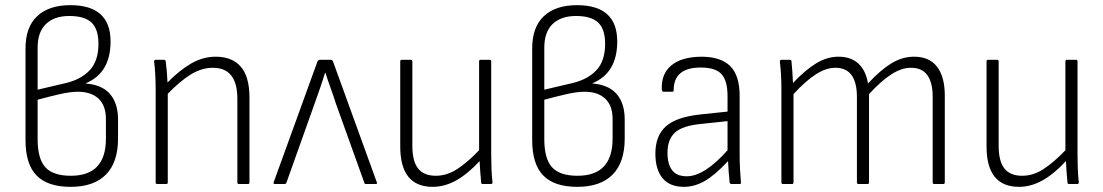

<svg xmlns="http://www.w3.org/2000/svg" viewBox="-20 -714 4281 745"><path d="M254 11Q165 11 122 -33Q79 -77 79 -170V-526Q79 -609 124.5 -651.5Q170 -694 253 -694Q409 -694 409 -553Q409 -431 313 -391V-390Q376 -385 407 -349Q438 -313 438 -250V-176Q438 -84 391 -36.5Q344 11 254 11ZM126 -366 237 -392Q297 -407 329.5 -443Q362 -479 362 -544Q362 -601 335 -626.5Q308 -652 249 -652Q191 -652 158.5 -621Q126 -590 126 -529ZM255 -32Q391 -32 391 -176V-252Q391 -304 362.5 -331Q334 -358 282 -358Q252 -358 209 -348Q166 -338 126 -327V-174Q126 -98 156 -65Q186 -32 255 -32Z M590 0Q584 0 584 -6V-367Q584 -394 582.5 -423.5Q581 -453 578 -475Q578 -482 584 -482H617Q622 -482 623 -476Q628 -440 630 -394Q677 -442 722.5 -468Q768 -494 817 -494Q881 -494 914.5 -455Q948 -416 948 -335V-6Q948 0 942 0H907Q901 0 901 -6V-331Q901 -451 806 -451Q762 -451 719.5 -424.5Q677 -398 631 -350V-6Q631 0 625 0Z M1047 0Q1039 0 1042 -7L1212 -476Q1215 -482 1222 -482H1262Q1269 -482 1272 -476L1442 -7Q1445 0 1438 0H1400Q1395 0 1394 -4L1283 -313Q1274 -342 1263 -372Q1252 -402 1243 -431H1241Q1232 -401 1221.5 -371Q1211 -341 1200 -310L1091 -4Q1089 0 1084 0Z M1659 11Q1533 11 1533 -146V-476Q1533 -482 1539 -482H1574Q1580 -482 1580 -476V-149Q1580 -88 1602.5 -60Q1625 -32 1671 -32Q1714 -32 1754 -58Q1794 -84 1839 -131V-476Q1839 -482 1845 -482H1880Q1886 -482 1886 -476V-115Q1886 -87 1887 -60Q1888 -33 1891 -6Q1891 0 1884 0H1853Q1847 0 1847 -6Q1845 -26 1843.5 -47Q1842 -68 1841 -89Q1796 -40 1751 -14.5Q1706 11 1659 11Z M2220 11Q2131 11 2088 -33Q2045 -77 2045 -170V-526Q2045 -609 2090.5 -651.5Q2136 -694 2219 -694Q2375 -694 2375 -553Q2375 -431 2279 -391V-390Q2342 -385 2373 -349Q2404 -313 2404 -250V-176Q2404 -84 2357 -36.5Q2310 11 2220 11ZM2092 -366 2203 -392Q2263 -407 2295.5 -443Q2328 -479 2328 -544Q2328 -601 2301 -626.5Q2274 -652 2215 -652Q2157 -652 2124.5 -621Q2092 -590 2092 -529ZM2221 -32Q2357 -32 2357 -176V-252Q2357 -304 2328.5 -331Q2300 -358 2248 -358Q2218 -358 2175 -348Q2132 -338 2092 -327V-174Q2092 -98 2122 -65Q2152 -32 2221 -32Z M2634 11Q2579 11 2551 -22.5Q2523 -56 2523 -118Q2523 -187 2563.5 -223.5Q2604 -260 2698 -270L2803 -281V-341Q2803 -401 2779.5 -426.5Q2756 -452 2699 -452Q2594 -452 2594 -364Q2594 -358 2589 -358H2554Q2549 -358 2548 -367Q2545 -426 2584 -459.5Q2623 -493 2701 -494Q2777 -494 2813.5 -457.5Q2850 -421 2850 -342V-115Q2850 -83 2851.5 -56.5Q2853 -30 2855 -6Q2856 0 2850 0H2818Q2812 0 2811 -7Q2809 -24 2807.5 -46Q2806 -68 2805 -89Q2755 -35 2715 -12Q2675 11 2634 11ZM2570 -121Q2570 -77 2588 -53.5Q2606 -30 2645 -30Q2713 -30 2803 -131V-244L2699 -233Q2628 -226 2599 -199.5Q2570 -173 2570 -121Z M3018 0Q3012 0 3012 -6V-367Q3012 -396 3010.5 -423.5Q3009 -451 3006 -475Q3006 -482 3013 -482H3045Q3050 -482 3051 -477Q3053 -457 3054.5 -436Q3056 -415 3057 -392Q3104 -442 3146.5 -468Q3189 -494 3234 -494Q3282 -494 3311 -467Q3340 -440 3348 -390Q3396 -442 3438.5 -468Q3481 -494 3527 -494Q3586 -494 3616 -455Q3646 -416 3646 -343V-6Q3646 0 3640 0H3605Q3599 0 3599 -6V-339Q3599 -393 3578.5 -422Q3558 -451 3515 -451Q3478 -451 3438.5 -425.5Q3399 -400 3352 -349V-6Q3352 0 3346 0H3311Q3305 0 3305 -6V-339Q3305 -393 3284.5 -422Q3264 -451 3221 -451Q3185 -451 3145.5 -425.5Q3106 -400 3059 -349V-6Q3059 0 3053 0Z M3934 11Q3808 11 3808 -146V-476Q3808 -482 3814 -482H3849Q3855 -482 3855 -476V-149Q3855 -88 3877.5 -60Q3900 -32 3946 -32Q3989 -32 4029 -58Q4069 -84 4114 -131V-476Q4114 -482 4120 -482H4155Q4161 -482 4161 -476V-115Q4161 -87 4162 -60Q4163 -33 4166 -6Q4166 0 4159 0H4128Q4122 0 4122 -6Q4120 -26 4118.5 -47Q4117 -68 4116 -89Q4071 -40 4026 -14.5Q3981 11 3934 11Z"/></svg>

Font: Sofia Sans Semi Condensed Light
Style: Regular
Weight: 300
Designer: Botio Nikoltchev, Ani Petrova
Foundry: lettersoup
Version: Version 4.100; ttfautohint (v1.8.4.7-5d5b)